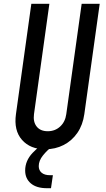

<svg xmlns="http://www.w3.org/2000/svg" viewBox="-20 -770 556 1011"><path d="M505 -750 424 -169Q416 -112 387.5 -70.5Q359 -29 315.2 -6.5Q271.5 16 218 16Q139.5 16 95.8 -33.5Q52 -83 64 -169L145 -750H240L159 -169Q153.5 -128.5 173 -103.8Q192.5 -79 231.5 -79Q270 -79 296.8 -103.8Q323.5 -128.5 329 -169L410 -750ZM227 221Q172 221 142.2 195.5Q112.5 170 112.5 128Q112.5 76.5 151.5 35.2Q190.5 -6 243 -34H261L256.5 0Q227.5 21.5 205.8 49Q184 76.5 184 104.5Q184 127 199.5 139.8Q215 152.5 242.5 152.5H258.5L248.5 221Z"/></svg>

Font: Mohave Light Medium
Style: Italic
Weight: 500
Italic angle: -8°
Version: Version 2.003